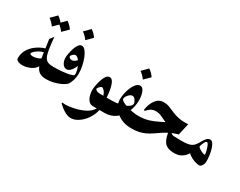

<svg xmlns="http://www.w3.org/2000/svg" viewBox="-90 -1031 2091 1671"><g transform="rotate(30 955.5 -195.5)"><path d="M324.2 0Q279.3 0 254.2 -16.8Q229 -33.7 215.8 -70.8Q202.6 -107.9 193.8 -168.7Q185.1 -229.5 172.9 -316.9L202.6 -355.5Q209.5 -280.3 216.8 -234.4Q224.1 -188.5 236.6 -164.8Q249 -141.1 269.8 -132.8Q290.5 -124.5 324.2 -124.5Q333 -124.5 339.1 -113.5Q345.2 -102.5 348.4 -88.1Q351.6 -73.7 351.6 -62.5Q351.6 -43.9 343.5 -22Q335.4 0 324.2 0ZM81.5 -1.5Q71.8 -1.5 57.1 -4.2Q42.5 -6.8 31 -14.6Q19.5 -22.5 19.5 -37.6Q19.5 -86.9 43.9 -125.7Q68.4 -164.6 107.4 -191.4Q146.5 -218.3 190.9 -231L194.8 -194.3Q172.4 -190.4 149.2 -177.7Q126 -165 110.6 -150.4Q95.2 -135.7 95.2 -126Q95.2 -113.8 126.5 -113.8Q139.6 -113.8 157.7 -118.4Q175.8 -123 189 -130.1Q202.1 -137.2 201.2 -144L222.2 -78.6Q204.1 -38.6 162.8 -20Q121.6 -1.5 81.5 -1.5ZM138.7 -533.7Q172.9 -510.7 194.8 -477.5L138.7 -421.9Q116.7 -453.6 83 -477.5ZM231.4 -533.7Q265.6 -510.7 287.6 -477.5L231.4 -421.9Q209.5 -453.6 175.8 -477.5Z M324.2 0Q314.5 0 309.1 -10.5Q303.7 -21 301.5 -35.6Q299.3 -50.3 299.3 -62Q299.3 -80.1 304.2 -102.3Q309.1 -124.5 323.7 -124.5Q366.2 -124.5 409.4 -128.2Q452.6 -131.8 484.4 -139.2Q516.1 -146.5 522.5 -156.7Q524.9 -176.3 518.3 -202.4Q511.7 -228.5 499.3 -252.9Q486.8 -277.3 471.7 -293.7Q456.5 -310.1 441.9 -310.1Q431.6 -310.1 417.5 -297.9Q403.3 -285.6 403.3 -274.9Q403.3 -270.5 411.4 -262.7Q419.4 -254.9 436 -254.9Q448.2 -254.9 464.8 -266.1Q481.4 -277.3 485.8 -289.6L507.8 -247.6Q504.4 -230.5 493.4 -210.7Q482.4 -190.9 467 -177.2Q451.7 -163.6 434.6 -163.6Q408.7 -163.6 392.6 -189Q376.5 -214.4 376.5 -249Q376.5 -261.7 380.9 -287.6Q385.3 -313.5 394.3 -341.6Q403.3 -369.6 417.2 -389.2Q431.2 -408.7 449.7 -408.7Q468.8 -408.7 486.1 -387.2Q503.4 -365.7 517.1 -331.5Q530.8 -297.4 538.6 -258.5Q546.4 -219.7 546.4 -185.5Q546.4 -142.6 534.2 -108.2Q522 -73.7 508.3 -60.5Q492.7 -45.9 463.4 -32Q434.1 -18.1 397.7 -9Q361.3 0 324.2 0ZM449.7 -576.7Q483.9 -553.7 505.9 -520.5L449.7 -464.8Q427.7 -496.6 394 -520.5Z M676.3 186.5Q646.5 186.5 610.1 164.6Q573.7 142.6 544.9 112.3L548.3 105.5Q561.5 107.9 577.6 107.9Q599.1 107.9 631.8 103Q664.6 98.1 700.7 87.6Q736.8 77.1 768.6 59.8Q800.3 42.5 820.6 18.3Q840.8 -5.9 840.8 -38.6Q840.8 -90.8 829.3 -122.6Q817.9 -154.3 804 -168.7Q790 -183.1 781.7 -183.1Q772 -183.1 758.8 -169.2Q745.6 -155.3 745.6 -145.5Q745.6 -141.1 757.8 -132.8Q770 -124.5 793.5 -124.5H910.2Q918.5 -124.5 923.8 -113.8Q929.2 -103 931.9 -88.4Q934.6 -73.7 934.6 -62.5Q934.6 -50.8 931.9 -36.1Q929.2 -21.5 923.8 -10.7Q918.5 0 910.2 0H795.4Q767.1 0 750.2 -20.3Q733.4 -40.5 726.1 -68.6Q718.8 -96.7 718.8 -119.6Q718.8 -132.3 723.1 -160.4Q727.5 -188.5 736.8 -219Q746.1 -249.5 760.7 -271.2Q775.4 -293 795.9 -293Q815.4 -293 828.6 -271.2Q841.8 -249.5 849.6 -212.9Q857.4 -176.3 860.8 -131.6Q864.3 -86.9 864.3 -41Q864.3 2.4 847.4 43.2Q830.6 84 803 116.2Q775.4 148.4 742.2 167.5Q709 186.5 676.3 186.5Z M1062 -361.3Q1081.5 -361.3 1093.5 -344Q1105.5 -326.7 1111.3 -300.3Q1117.2 -273.9 1117.2 -247.1Q1117.2 -181.2 1092.3 -125Q1067.4 -68.8 1021.2 -34.4Q975.1 0 910.2 0Q899.9 0 889.4 -18.3Q878.9 -36.6 878.9 -62.5Q878.9 -87.9 889.4 -106.2Q899.9 -124.5 910.2 -124.5Q954.6 -124.5 996.6 -134.3Q1038.6 -144 1065.7 -160.4Q1092.8 -176.8 1092.8 -196.8Q1092.8 -211.9 1079.1 -231.7Q1065.4 -251.5 1047.9 -251.5Q1035.6 -251.5 1022.2 -240.7Q1008.8 -230 999.8 -215.8Q990.7 -201.7 990.7 -190.4Q990.7 -177.7 1009.5 -166Q1028.3 -154.3 1057.6 -145Q1086.9 -135.7 1118.4 -130.1Q1149.9 -124.5 1175.3 -124.5Q1186.5 -124.5 1198.2 -106.2Q1210 -87.9 1210 -62.5Q1210 -36.6 1198.2 -18.3Q1186.5 0 1175.3 0Q1113.3 0 1066.7 -25.1Q1020 -50.3 993.9 -88.9Q967.8 -127.4 967.8 -168Q967.8 -198.2 974.9 -231.9Q981.9 -265.6 994.9 -294.9Q1007.8 -324.2 1024.9 -342.8Q1042 -361.3 1062 -361.3ZM1055.2 -529.8Q1089.4 -506.8 1111.3 -473.6L1055.2 -418Q1033.2 -449.7 999.5 -473.6Z M1179.2 0Q1163.1 0 1156.2 -18.3Q1149.4 -36.6 1149.4 -62.5Q1149.4 -87.9 1155.8 -106.2Q1162.1 -124.5 1175.3 -124.5Q1235.8 -124.5 1281.5 -138.9Q1327.1 -153.3 1368.7 -175Q1410.2 -196.8 1458.3 -219.5Q1506.3 -242.2 1572.3 -259.3L1551.8 -170.4Q1500.5 -168 1464.1 -177.5Q1427.7 -187 1399.9 -200.9Q1372.1 -214.8 1346.7 -225.8Q1321.3 -236.8 1291.5 -236.8Q1267.1 -236.8 1247.3 -226.1Q1227.5 -215.3 1205.6 -190.4L1194.8 -193.8Q1203.6 -256.8 1233.9 -297.9Q1264.2 -338.9 1312.5 -338.9Q1345.2 -338.9 1371.3 -328.6Q1397.5 -318.4 1426 -305.4Q1454.6 -292.5 1493.7 -283.9Q1532.7 -275.4 1591.8 -278.8L1564.5 -160.6Q1511.2 -146 1473.4 -125.5Q1435.5 -105 1405 -83Q1374.5 -61 1343.5 -42.2Q1312.5 -23.4 1273.4 -11.7Q1234.4 0 1179.2 0ZM1610.4 0Q1533.2 0 1505.1 -43.9Q1477.1 -87.9 1472.7 -168.5L1494.6 -174.3Q1497.6 -147.9 1507.3 -137.7Q1517.1 -127.4 1541.3 -126Q1565.4 -124.5 1610.4 -124.5Q1621.1 -124.5 1626.7 -113.8Q1632.3 -103 1634.3 -88.4Q1636.2 -73.7 1636.2 -62.5Q1636.2 -50.8 1634.3 -36.1Q1632.3 -21.5 1626.7 -10.7Q1621.1 0 1610.4 0Z M1610.4 0Q1602.1 0 1596.2 -10.7Q1590.3 -21.5 1587.6 -36.1Q1585 -50.8 1585 -62.5Q1585 -73.7 1587.6 -88.4Q1590.3 -103 1596.2 -113.8Q1602.1 -124.5 1610.4 -124.5Q1666.5 -124.5 1695.1 -133.8Q1723.6 -143.1 1741.2 -167.5Q1754.9 -185.5 1766.1 -207Q1777.3 -228.5 1791.5 -243.9Q1805.7 -259.3 1826.7 -259.3Q1841.8 -259.3 1853.5 -242.4Q1865.2 -225.6 1873.8 -198.2Q1882.3 -170.9 1886.7 -139.4Q1891.1 -107.9 1891.1 -79.1Q1891.1 -53.7 1878.4 -35.2Q1865.7 -16.6 1854.5 -16.6Q1828.6 -16.6 1799.1 -27.6Q1769.5 -38.6 1748.8 -54Q1728 -69.3 1728 -82L1775.4 -166.5Q1771.5 -158.2 1785.6 -147.5Q1799.8 -136.7 1818.1 -128.7Q1836.4 -120.6 1845.2 -120.6Q1850.6 -120.6 1850.6 -125.5Q1850.6 -130.9 1847.2 -146.7Q1843.8 -162.6 1838.1 -180.9Q1832.5 -199.2 1825.4 -212.6Q1818.4 -226.1 1811.5 -226.1Q1799.8 -226.1 1791.7 -210Q1783.7 -193.8 1775.4 -168Q1767.1 -142.1 1755.6 -113.3Q1744.1 -84.5 1725.8 -58.6Q1707.5 -32.7 1679.7 -16.4Q1651.9 0 1610.4 0Z"/></g></svg>

Font: Lateef
Style: Bold
Weight: 700
Designer: SIL International
Foundry: SIL International
Version: Version 4.200